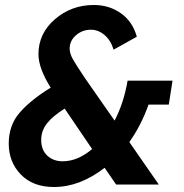

<svg xmlns="http://www.w3.org/2000/svg" viewBox="-20 -739 737 769"><path d="M656 -320H575Q545 -236 498 -170L616 0H445L399 -67Q300 10 196 10Q112 10 63.5 -40Q15 -90 15 -164Q15 -237 58.5 -287.5Q102 -338 183 -388Q134 -466 134 -522Q134 -605 200 -662Q266 -719 356 -719Q417 -719 464 -686Q511 -653 528 -592L435 -540Q424 -577 399 -598.5Q374 -620 344 -620Q310 -620 284.5 -598Q259 -576 259 -544Q259 -525 271.5 -502.5Q284 -480 321 -425L439 -256Q476 -327 491 -416H671ZM231 -93Q291 -93 349 -142L239 -304Q191 -274 168 -244.5Q145 -215 145 -179Q145 -138 169.5 -115.5Q194 -93 231 -93Z"/></svg>

Font: Raleway-v4020
Style: Bold Italic
Weight: 700
Italic angle: -12°
Designer: Matt McInerney, Pablo Impallari, Rodrigo Fuenzalida
Foundry: Matt McInerney, Pablo Impallari, Rodrigo Fuenzalida
Version: Version 4.020;PS 004.020;hotconv 1.0.88;makeotf.lib2.5.64775